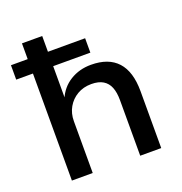

<svg xmlns="http://www.w3.org/2000/svg" viewBox="-127 -816 878 927"><g transform="rotate(-20 311.5 -352.5)"><path d="M86 0V-550H0V-624H86V-705H190V-624H381V-550H190V-383H187Q209 -436 256 -465Q303 -494 363 -494Q453 -494 499 -443.5Q545 -393 545 -292V0H437V-286Q437 -325 426.5 -351.5Q416 -378 393 -392Q370 -406 333 -406Q292 -406 260.5 -387.5Q229 -369 211 -337.5Q193 -306 193 -266V0Z"/></g></svg>

Font: Nunito Sans 9pt SemiBold
Style: Regular
Weight: 600
Version: Version 3.101;gftools[0.9.27]